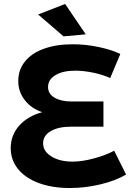

<svg xmlns="http://www.w3.org/2000/svg" viewBox="-20 -936 664 967"><path d="M308 -916 412 -763 300 -753 172 -863ZM197 -214Q197 -174 239 -148Q281 -122 346 -122Q394 -122 454.5 -138.5Q515 -155 555 -177L615 -57Q563 -26 486 -7.5Q409 11 332 11Q243 11 175.5 -14Q108 -39 71 -84.5Q34 -130 34 -190Q34 -255 76.5 -303Q119 -351 193 -371Q138 -389 105 -431.5Q72 -474 72 -528Q72 -584 105.5 -626Q139 -668 201 -690.5Q263 -713 346 -713Q412 -713 478 -699Q544 -685 586 -664L535 -543Q497 -560 449.5 -570Q402 -580 359 -580Q296 -580 259 -557.5Q222 -535 222 -498Q222 -463 255 -444Q288 -425 338 -425H501V-298H338Q274 -298 235.5 -275.5Q197 -253 197 -214Z"/></svg>

Font: TypoPRO Montserrat Alternates
Style: Regular
Weight: 600
Designer: Julieta Ulanovsky
Foundry: Julieta Ulanovsky
Version: Version 6.001